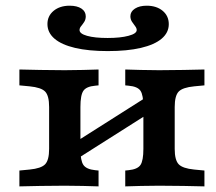

<svg xmlns="http://www.w3.org/2000/svg" viewBox="-20 -664 768 684"><path d="M546.6 -2.4Q511.1 -2.4 482.1 -1.6Q453 -0.8 426.2 0V-56.5L438.1 -57.7Q470.1 -60.9 480.5 -76.4Q490.8 -91.9 490.8 -133.6V-208.2H602.4V-133.6Q602.4 -93.6 616.6 -78.8Q630.8 -64 671.7 -60L708.3 -56.5V0Q672.5 -0.8 633.8 -1.6Q595.1 -2.4 546.6 -2.4ZM210.7 -2.4Q162.3 -2.4 123.8 -1.6Q85.3 -0.8 49.1 0V-56.5L85.7 -60Q126.6 -64 140.8 -78.8Q155 -93.6 155 -133.6V-282.7Q155 -323.1 140.8 -337.8Q126.6 -352.4 85.7 -356.4L49.1 -359.9V-416.4Q85.3 -415.6 123.8 -414.8Q162.3 -413.9 210.7 -413.9Q246.7 -413.9 275.5 -414.8Q304.3 -415.6 331.1 -416.4V-359.9L319.2 -358.7Q287.7 -355.9 277.1 -340.6Q266.5 -325.3 266.5 -282.7V-133.6Q266.5 -91.9 277.1 -76.4Q287.7 -60.9 319.2 -57.7L331.1 -56.5V0Q304.3 -0.8 275.5 -1.6Q246.7 -2.4 210.7 -2.4ZM490.8 -208.2V-282.7Q490.8 -325.3 480.5 -340.6Q470.1 -355.9 438.1 -358.7L426.2 -359.9V-416.4Q453 -415.6 482.1 -414.8Q511.1 -413.9 546.6 -413.9Q595.1 -413.9 633.8 -414.8Q672.5 -415.6 708.3 -416.4V-359.9L671.7 -356.4Q630.8 -352.4 616.6 -337.8Q602.4 -323.1 602.4 -282.7V-208.2ZM216.5 -73.9V-137.2L539.3 -342V-278.6ZM363.9 -482Q295.8 -482 247.5 -493.3Q199.3 -504.7 174.2 -526.2Q149 -547.8 149 -578.4Q149 -607.2 171.1 -625.5Q193.2 -643.7 228.2 -643.7Q254.6 -643.7 270.1 -633.5Q285.5 -623.2 285.5 -605.8Q285.5 -594.6 280.1 -586.1Q274.7 -577.7 269.1 -571Q263.4 -564.3 263.4 -556.9Q263.4 -543.8 290.4 -536.3Q317.4 -528.7 363.4 -528.7Q409 -528.7 438 -536.5Q467 -544.2 467 -556.9Q467 -563.9 461.3 -571Q455.7 -578.1 450.1 -586.7Q444.5 -595.4 444.5 -606.3Q444.5 -622.8 460.7 -633.3Q476.9 -643.7 502.5 -643.7Q537.6 -643.7 559.5 -625.5Q581.3 -607.2 581.3 -578Q581.3 -547.8 555.9 -526.2Q530.4 -504.7 481.7 -493.3Q433.1 -482 363.9 -482Z"/></svg>

Font: Playfair 5pt SemiExpanded Light
Style: Regular
Weight: 300
Width: 6
Designer: Claus Eggers Sørensen
Foundry: Claus Eggers Sørensen
Version: Version 2.203